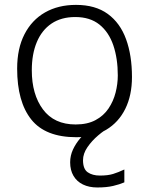

<svg xmlns="http://www.w3.org/2000/svg" viewBox="-20 -558 626 806"><path d="M502 153.5V207.5Q482.5 216 455 222.5Q427.5 229 388.5 229Q354 229 328.2 216.5Q302.5 204 288.5 180.2Q274.5 156.5 274.5 123.5Q274.5 95.5 286.2 70Q298 44.5 317.2 22.2Q336.5 0 359.5 -18Q382.5 -36 405 -47.5L442 -24.5Q418.5 -12 392 10.5Q365.5 33 347 60Q328.5 87 328.5 114.5Q328.5 151.5 348.2 165.2Q368 179 399.5 179Q433 179 454.8 172.2Q476.5 165.5 502 153.5ZM300.5 18Q170.5 18 111.2 -56.5Q52 -131 52 -270Q52 -354.5 82.8 -414.2Q113.5 -474 169 -505.8Q224.5 -537.5 299 -537.5Q380.5 -537.5 432.5 -499.5Q484.5 -461.5 509.2 -393.5Q534 -325.5 534 -234.5Q534 -158 506 -101.2Q478 -44.5 425.8 -13.2Q373.5 18 300.5 18ZM297.5 -35.5Q347 -35.5 381 -53.8Q415 -72 435.5 -102.5Q456 -133 465.2 -169.2Q474.5 -205.5 474.5 -241.5Q474.5 -312 455.8 -367.5Q437 -423 397.5 -454.8Q358 -486.5 296 -486.5Q237 -486.5 196.2 -459Q155.5 -431.5 134.5 -381.2Q113.5 -331 113.5 -263Q113.5 -161.5 160.5 -98.5Q207.5 -35.5 297.5 -35.5Z"/></svg>

Font: Grandstander Thin ExtraLight
Style: Regular
Weight: 250
Version: Version 1.200